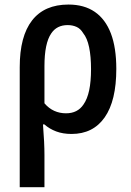

<svg xmlns="http://www.w3.org/2000/svg" viewBox="-20 -570 567 831"><path d="M65.4 240.2V-279.3Q65.4 -413.1 118.9 -481.7Q172.4 -550.3 276.4 -550.3Q344.2 -550.3 390.4 -518.6Q436.5 -486.8 460 -425Q483.4 -363.3 483.4 -272Q483.4 -133.8 433.1 -62Q382.8 9.8 289.6 9.8Q252.4 9.8 223.1 -1.2Q193.8 -12.2 171.9 -31.7H166Q169.4 11.2 170.9 43.2Q172.4 75.2 172.4 100.1V240.2ZM265.6 -79.6Q315.9 -79.6 341.3 -117.7Q357.9 -141.1 366 -179.4Q374 -217.8 374 -270.5Q374 -325.7 365.7 -365.5Q357.4 -405.3 339.8 -426.8Q328.6 -445.8 311.3 -453.6Q293.9 -461.4 272.9 -461.4Q225.6 -461.4 201.7 -425.3Q172.4 -382.8 172.4 -283.7V-123Q190.9 -101.1 214.6 -90.3Q238.3 -79.6 265.6 -79.6Z"/></svg>

Font: Open Sans
Style: Regular
Weight: 600
Width: 3
Foundry: Ascender Corporation
Version: Version 1.000